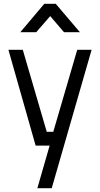

<svg xmlns="http://www.w3.org/2000/svg" viewBox="-20 -760 522 1002"><path d="M99 -500 224 -72H258L383 -500H458L250 222H175L239 0H166L24 -500ZM211 -740H271L397 -592H314L242 -676L169 -592H86Z"/></svg>

Font: TitilliumText22L 400 wt
Style: 400 wt
Weight: 400
Designer: Campivisivi
Foundry: Campivisivi
Version: 1.000